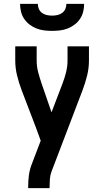

<svg xmlns="http://www.w3.org/2000/svg" viewBox="-20 -760 540 995"><path d="M126 215V208Q126 179 129.5 150.5Q133 122 143 95L191 -31L165 -102L92 -293Q78 -330 68.5 -368.5Q59 -407 59 -447V-520H170V-447Q170 -415 178 -385Q186 -355 196 -326L247 -178L304 -327Q315 -356 322.5 -386Q330 -416 330 -447V-520H441V-447Q441 -407 431.5 -368.5Q422 -330 408 -293L247 129Q240 148 238.5 168Q237 188 237 208V215ZM250 -600Q229 -600 208.5 -602.5Q188 -605 169 -612.5Q150 -620 133.5 -632.5Q117 -645 105.5 -662Q94 -679 89 -699Q84 -719 84 -740H176Q176 -726 181.5 -713.5Q187 -701 198 -693Q209 -685 222.5 -682Q236 -679 250 -679Q264 -679 277.5 -682Q291 -685 302 -693Q313 -701 318.5 -713.5Q324 -726 324 -740H416Q416 -719 411 -699Q406 -679 394.5 -662Q383 -645 366.5 -632.5Q350 -620 331 -612.5Q312 -605 291.5 -602.5Q271 -600 250 -600Z"/></svg>

Font: Iosevka Term Curly
Style: Bold
Weight: 700
Designer: Belleve Invis
Foundry: Belleve Invis
Version: Version 32.3.0